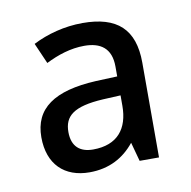

<svg xmlns="http://www.w3.org/2000/svg" viewBox="-50 -772 437 439"><g transform="rotate(-10 168.5 -552.5)"><path d="M168 -722C126 -722 85 -711 52 -694L73 -646C101 -660 131 -670 163 -670C200 -670 225 -654 225 -611V-588L175 -586C78 -581 30 -548 30 -481C30 -418 67 -383 125 -383C171 -383 205 -402 230 -433L242 -389H287V-609C287 -687 248 -722 168 -722ZM184 -542 225 -544V-520C225 -467 199 -433 142 -433C112 -433 93 -448 93 -482C93 -519 115 -538 184 -542Z"/></g></svg>

Font: Noto Sans Gurmukhi SemiCondensed
Style: Regular
Weight: 400
Width: 4
Designer: Jelle Bosma - Monotype Design Team
Foundry: Monotype Imaging Inc.
Version: Version 2.004